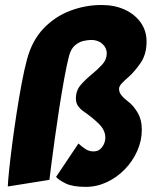

<svg xmlns="http://www.w3.org/2000/svg" viewBox="-20 -726 612 750"><path d="M10.5 2.5Q11 -16 15.5 -60Q20 -104 27.5 -161.8Q35 -219.5 44.5 -281.5Q54 -343.5 64.5 -399.5Q75 -455.5 85.5 -494Q105.5 -568.5 150.5 -615.2Q195.5 -662 254.8 -684.2Q314 -706.5 376.5 -706.5Q428 -706.5 467.5 -688.2Q507 -670 529.8 -637.8Q552.5 -605.5 552.5 -564Q552.5 -514 529.5 -480.5Q506.5 -447 482.5 -425.5Q465.5 -411 455.2 -399.8Q445 -388.5 445 -379Q445 -365 454.8 -353.2Q464.5 -341.5 478.5 -331Q500 -315.5 517 -287Q534 -258.5 534 -219.5Q534 -176.5 516.2 -136.5Q498.5 -96.5 467.8 -64.8Q437 -33 397.5 -14.5Q358 4 315 4Q264.5 4 237 -9.2Q209.5 -22.5 199 -35L286.5 -165.5Q298.5 -154 313.2 -144.2Q328 -134.5 345.5 -134.5Q366.5 -134.5 379 -151.5Q391.5 -168.5 391.5 -188.5Q391.5 -218 364.5 -244Q337.5 -270 302 -294Q293 -300.5 284.8 -312Q276.5 -323.5 276.5 -342Q276.5 -373 296.2 -395.2Q316 -417.5 339.5 -436.5Q361.5 -454.5 379.2 -473.8Q397 -493 397 -518Q397 -539 380 -554.5Q363 -570 336.5 -570Q322.5 -570 305 -565.8Q287.5 -561.5 272.5 -548.5Q257.5 -535.5 250 -509Q241 -474.5 231 -419.5Q221 -364.5 211.2 -301.8Q201.5 -239 193.5 -180.5Q185.5 -122 180 -79.5Q174.5 -37 173 -23.5Z"/></svg>

Font: Grandstander ExtraBold
Style: Italic
Weight: 800
Italic angle: -15°
Designer: Tyler Finck
Foundry: Etcetera Type Co
Version: Version 1.200; ttfautohint (v1.8.3)